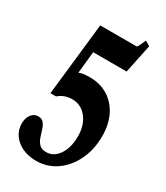

<svg xmlns="http://www.w3.org/2000/svg" viewBox="-200 -882 842 976"><g transform="rotate(30 221.0 -393.5)"><path d="M178.5 10.5Q133 10.5 97.5 -6.2Q62 -23 41.8 -52.2Q21.5 -81.5 21.5 -118.5Q21.5 -150.5 37.2 -171Q53 -191.5 77 -191.5Q98.5 -191.5 109.5 -177.5Q120.5 -163.5 126.8 -143Q133 -122.5 140 -102Q147 -81.5 160.8 -67.5Q174.5 -53.5 201 -53.5Q245.5 -53.5 273.8 -95.5Q302 -137.5 302 -203Q302 -269 268.8 -311Q235.5 -353 183 -353Q161.5 -353 140.8 -345.8Q120 -338.5 104 -324H71L118 -749H333.5Q339 -756.5 344 -767.2Q349 -778 358 -798.5L386.5 -781.5L351.5 -613H155L142 -485Q157.5 -492 173 -493.2Q188.5 -494.5 204 -494.5Q265.5 -494.5 311.5 -466Q357.5 -437.5 383 -386.2Q408.5 -335 408.5 -266Q408.5 -187 378.2 -124.5Q348 -62 296 -25.8Q244 10.5 178.5 10.5Z"/></g></svg>

Font: Libre Caslon Condensed
Style: Bold
Weight: 700
Designer: Pablo Impallari, Rodrigo Fuenzalida, Katja Schimmel, Ertekin Erdin
Foundry: Pablo Impallari, Rodrigo Fuenzalida
Version: Version 2.000; ttfautohint (v1.8.4.7-5d5b);gftools[0.9.33]